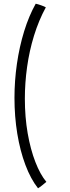

<svg xmlns="http://www.w3.org/2000/svg" viewBox="-20 -775 378 1035"><path d="M185 240Q145.5 190 117 114.2Q88.5 38.5 73.2 -54.2Q58 -147 58 -247.5Q58 -339 71.2 -431Q84.5 -523 110.2 -606.5Q136 -690 172.5 -755Q183 -753 201.5 -746.5Q220 -740 227 -735.5Q188.5 -664.5 163.2 -582.2Q138 -500 126 -413.8Q114 -327.5 114 -243Q114 -144 129.2 -56.5Q144.5 31 170.8 98.5Q197 166 230 205.5Q225.5 209 219.5 214Q213.5 219 206.8 224.5Q200 230 194 234Q188 238 185 240Z"/></svg>

Font: Grandstander Thin ExtraLight
Style: Regular
Weight: 250
Version: Version 1.200